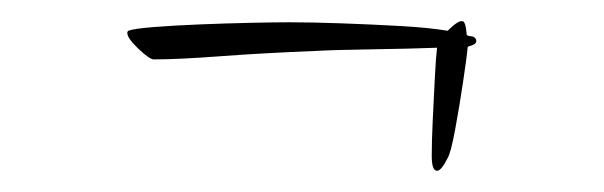

<svg xmlns="http://www.w3.org/2000/svg" viewBox="-20 -269 569 181"><path d="M125 -213Q121 -213 110.5 -223Q100 -233 100 -238Q100 -239 100.5 -239.5Q101 -240 101 -240Q106 -242 125 -243.5Q144 -245 168.5 -246Q193 -247 216.5 -247.5Q240 -248 253 -248Q274 -248 302 -247Q330 -246 357 -244.5Q384 -243 402 -240Q412 -250 416 -249Q419 -249 420 -236L422 -235Q429 -235 429 -230Q429 -227 421 -225Q420 -215 416.5 -191.5Q413 -168 409 -146.5Q405 -125 402 -120Q396 -108 392 -108Q387 -108 387 -122Q387 -136 388 -157Q389 -178 390 -197Q391 -216 392 -224Q365 -223 330.5 -222.5Q296 -222 278 -221Q228 -219 188 -216Q148 -213 125 -213Z"/></svg>

Font: Whisper
Style: Regular
Weight: 400
Designer: Robert E. Leuschke
Foundry: Robert E. Leuschke
Version: Version 1.010; ttfautohint (v1.8.4.7-5d5b)